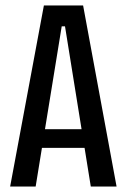

<svg xmlns="http://www.w3.org/2000/svg" viewBox="-20 -680 463 700"><path d="M17 0 140 -660H283L405 0H311L217 -584H205L110 0ZM102 -141V-209H322V-141Z"/></svg>

Font: Bricolage Grotesque 36pt Condensed
Style: Regular
Weight: 400
Width: 3
Designer: Mathieu Triay
Foundry: Atelier Triay
Version: Version 1.001;gftools[0.9.33.dev8+g029e19f]